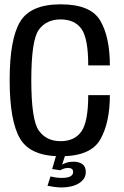

<svg xmlns="http://www.w3.org/2000/svg" viewBox="-20 -700 560 865"><path d="M253.5 4Q389 4 432 -72Q475 -148 475 -271.5H377.5Q377.5 -151.5 346.8 -107.8Q316 -64 253 -64Q189 -64 155 -111.5Q121 -159 121 -339Q121 -519 154.8 -565.8Q188.5 -612.5 253 -612.5Q316.5 -612.5 347 -569.8Q377.5 -527 377.5 -405.5H475Q475 -532 432.2 -606.2Q389.5 -680.5 253.5 -680.5Q117.5 -680.5 70.5 -602Q23.5 -523.5 23.5 -339Q23.5 -154.5 70.5 -75.2Q117.5 4 253.5 4ZM258 144.5Q279 144.5 298.5 140.2Q318 136 333.5 127Q349 118 357.8 105Q366.5 92 366.5 75Q366.5 50.5 351.2 39.5Q336 28.5 311.5 28.5Q292 28.5 276.2 34Q260.5 39.5 252.5 47.5L251.5 67Q258.5 62.5 268.2 59.5Q278 56.5 286.5 56.5Q297 56.5 303.2 60.8Q309.5 65 309.5 74.5Q309.5 88 296.8 94.8Q284 101.5 258.5 101.5Q244 101.5 230.5 99.5Q217 97.5 207.5 95L194 137Q208.5 140 225.2 142.2Q242 144.5 258 144.5ZM251.5 67 273.5 0H233L215 61.5Z"/></svg>

Font: Anybody SemiCondensed
Style: Regular
Weight: 400
Width: 4
Version: Version 1.113;gftools[0.9.25]